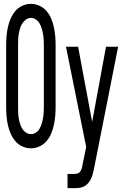

<svg xmlns="http://www.w3.org/2000/svg" viewBox="-20 -763 640 998"><path d="M141 8Q118 8 96 -2Q74 -12 59.5 -29.5Q45 -47 35.5 -68.5Q26 -90 21 -113Q16 -136 14 -159Q12 -182 12 -205V-530Q12 -553 14 -576Q16 -599 21 -622Q26 -645 35.5 -666.5Q45 -688 59.5 -705.5Q74 -723 96 -733Q118 -743 141 -743Q164 -743 185.5 -733Q207 -723 222 -705.5Q237 -688 246 -666.5Q255 -645 260 -622Q265 -599 267 -576Q269 -553 269 -530V-205Q269 -182 267 -159Q265 -136 260 -113Q255 -90 246 -68.5Q237 -47 222 -29.5Q207 -12 185.5 -2Q164 8 141 8ZM141 -66Q155 -66 167 -74Q179 -82 186 -94.5Q193 -107 197 -120.5Q201 -134 203.5 -148Q206 -162 207 -176.5Q208 -191 208 -205V-530Q208 -544 207 -558.5Q206 -573 203.5 -587Q201 -601 197 -614.5Q193 -628 186 -640.5Q179 -653 167 -661.5Q155 -670 141 -670Q127 -670 115 -661.5Q103 -653 95.5 -640.5Q88 -628 84 -614.5Q80 -601 77.5 -587Q75 -573 74.5 -558.5Q74 -544 74 -530V-205Q74 -191 74.5 -176.5Q75 -162 77.5 -148Q80 -134 84 -120.5Q88 -107 95.5 -94.5Q103 -82 115 -74Q127 -66 141 -66ZM331 215V141H369Q378 141 386 137.5Q394 134 398.5 126.5Q403 119 405.5 110.5Q408 102 409 93L428 1L323 -520H386L459 -129L531 -520H594L469 112Q466 125 463 138Q460 151 454.5 163.5Q449 176 440.5 186.5Q432 197 420.5 204Q409 211 395.5 213Q382 215 369 215Z"/></svg>

Font: Nova Nerd Font
Style: Regular
Weight: 400
Designer: Belleve Invis
Foundry: Belleve Invis
Version: Version 24.1.4; ttfautohint (v1.8.4);Nerd Fonts 3.1.1